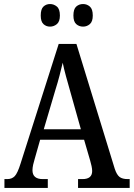

<svg xmlns="http://www.w3.org/2000/svg" viewBox="-20 -932 663 952"><path d="M2 0V-44H16Q39 -44 53 -58.5Q67 -73 82 -121L271 -714H359L549 -95Q559 -65 573 -54.5Q587 -44 613 -44H623V0H367V-44H389Q437 -44 437 -84Q437 -94 434 -108.5Q431 -123 427 -136L397 -239H179L152 -144Q148 -132 144.5 -116Q141 -100 141 -88Q141 -44 192 -44H217V0ZM197 -291H381L329 -476Q317 -518 307 -554.5Q297 -591 291 -621Q284 -591 275 -556.5Q266 -522 254 -484ZM392 -800Q372 -800 358 -812.5Q344 -825 344 -855Q344 -887 358 -899.5Q372 -912 392 -912Q411 -912 425.5 -899.5Q440 -887 440 -855Q440 -825 425.5 -812.5Q411 -800 392 -800ZM228 -800Q209 -800 195.5 -812.5Q182 -825 182 -855Q182 -887 195.5 -899.5Q209 -912 228 -912Q247 -912 262 -899.5Q277 -887 277 -855Q277 -825 262 -812.5Q247 -800 228 -800Z"/></svg>

Font: Noto Serif Armenian Condensed Medium
Style: Regular
Weight: 500
Width: 3
Designer: Monotype Design Team
Foundry: Monotype Imaging Inc.
Version: Version 2.008; ttfautohint (v1.8.4.7-5d5b)